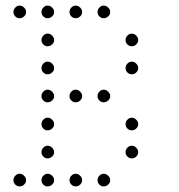

<svg xmlns="http://www.w3.org/2000/svg" viewBox="-20 -693 640 685"><path d="M49 -673Q41 -673 34.5 -666Q28 -659 28 -651V-649Q28 -641 34.5 -634.5Q41 -628 49 -628H51Q59 -628 66 -634.5Q73 -641 73 -649V-651Q73 -659 66 -666Q59 -673 51 -673ZM149 -673Q141 -673 134.5 -666Q128 -659 128 -651V-649Q128 -641 134.5 -634.5Q141 -628 149 -628H151Q159 -628 166 -634.5Q173 -641 173 -649V-651Q173 -659 166 -666Q159 -673 151 -673ZM249 -673Q241 -673 234.5 -666Q228 -659 228 -651V-649Q228 -641 234.5 -634.5Q241 -628 249 -628H251Q259 -628 266 -634.5Q273 -641 273 -649V-651Q273 -659 266 -666Q259 -673 251 -673ZM349 -673Q341 -673 334.5 -666Q328 -659 328 -651V-649Q328 -641 334.5 -634.5Q341 -628 349 -628H351Q359 -628 366 -634.5Q373 -641 373 -649V-651Q373 -659 366 -666Q359 -673 351 -673ZM149 -573Q141 -573 134.5 -566Q128 -559 128 -551V-549Q128 -541 134.5 -534.5Q141 -528 149 -528H151Q159 -528 166 -534.5Q173 -541 173 -549V-551Q173 -559 166 -566Q159 -573 151 -573ZM449 -573Q441 -573 434.5 -566Q428 -559 428 -551V-549Q428 -541 434.5 -534.5Q441 -528 449 -528H451Q459 -528 466 -534.5Q473 -541 473 -549V-551Q473 -559 466 -566Q459 -573 451 -573ZM149 -473Q141 -473 134.5 -466Q128 -459 128 -451V-449Q128 -441 134.5 -434.5Q141 -428 149 -428H151Q159 -428 166 -434.5Q173 -441 173 -449V-451Q173 -459 166 -466Q159 -473 151 -473ZM449 -473Q441 -473 434.5 -466Q428 -459 428 -451V-449Q428 -441 434.5 -434.5Q441 -428 449 -428H451Q459 -428 466 -434.5Q473 -441 473 -449V-451Q473 -459 466 -466Q459 -473 451 -473ZM149 -373Q141 -373 134.5 -366Q128 -359 128 -351V-349Q128 -341 134.5 -334.5Q141 -328 149 -328H151Q159 -328 166 -334.5Q173 -341 173 -349V-351Q173 -359 166 -366Q159 -373 151 -373ZM249 -373Q241 -373 234.5 -366Q228 -359 228 -351V-349Q228 -341 234.5 -334.5Q241 -328 249 -328H251Q259 -328 266 -334.5Q273 -341 273 -349V-351Q273 -359 266 -366Q259 -373 251 -373ZM349 -373Q341 -373 334.5 -366Q328 -359 328 -351V-349Q328 -341 334.5 -334.5Q341 -328 349 -328H351Q359 -328 366 -334.5Q373 -341 373 -349V-351Q373 -359 366 -366Q359 -373 351 -373ZM149 -273Q141 -273 134.5 -266Q128 -259 128 -251V-249Q128 -241 134.5 -234.5Q141 -228 149 -228H151Q159 -228 166 -234.5Q173 -241 173 -249V-251Q173 -259 166 -266Q159 -273 151 -273ZM449 -273Q441 -273 434.5 -266Q428 -259 428 -251V-249Q428 -241 434.5 -234.5Q441 -228 449 -228H451Q459 -228 466 -234.5Q473 -241 473 -249V-251Q473 -259 466 -266Q459 -273 451 -273ZM149 -173Q141 -173 134.5 -166Q128 -159 128 -151V-149Q128 -141 134.5 -134.5Q141 -128 149 -128H151Q159 -128 166 -134.5Q173 -141 173 -149V-151Q173 -159 166 -166Q159 -173 151 -173ZM449 -173Q441 -173 434.5 -166Q428 -159 428 -151V-149Q428 -141 434.5 -134.5Q441 -128 449 -128H451Q459 -128 466 -134.5Q473 -141 473 -149V-151Q473 -159 466 -166Q459 -173 451 -173ZM49 -73Q41 -73 34.5 -66Q28 -59 28 -51V-49Q28 -41 34.5 -34.5Q41 -28 49 -28H51Q59 -28 66 -34.5Q73 -41 73 -49V-51Q73 -59 66 -66Q59 -73 51 -73ZM149 -73Q141 -73 134.5 -66Q128 -59 128 -51V-49Q128 -41 134.5 -34.5Q141 -28 149 -28H151Q159 -28 166 -34.5Q173 -41 173 -49V-51Q173 -59 166 -66Q159 -73 151 -73ZM249 -73Q241 -73 234.5 -66Q228 -59 228 -51V-49Q228 -41 234.5 -34.5Q241 -28 249 -28H251Q259 -28 266 -34.5Q273 -41 273 -49V-51Q273 -59 266 -66Q259 -73 251 -73ZM349 -73Q341 -73 334.5 -66Q328 -59 328 -51V-49Q328 -41 334.5 -34.5Q341 -28 349 -28H351Q359 -28 366 -34.5Q373 -41 373 -49V-51Q373 -59 366 -66Q359 -73 351 -73Z"/></svg>

Font: Doto Rounded Light
Style: Regular
Weight: 300
Monospace: yes
Version: Version 1.000